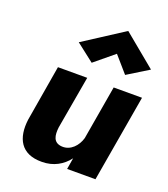

<svg xmlns="http://www.w3.org/2000/svg" viewBox="-139 -847 834 955"><g transform="rotate(20 278.5 -369.5)"><path d="M361 -623 435 -538 547 -607 375 -749 163 -612 258 -538ZM214 -180 263 -460H108L58 -164C45 -63 82 11 193 10C255 10 302 -18 334 -60L324 0H474L553 -460H403L354 -174C342 -132 308 -93 261 -96C214 -99 209 -137 214 -180Z"/></g></svg>

Font: Jost*
Style: Bold Italic
Weight: 700
Italic angle: -10°
Version: Version 3.7